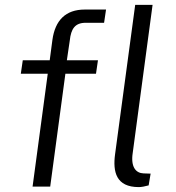

<svg xmlns="http://www.w3.org/2000/svg" viewBox="-20 -762 717 784"><path d="M547 2C557 2 573 -1 587 -5L595 -53L566 -54C535 -55 513 -80 522 -138L603 -742H532L450 -133C440 -60 454 2 547 2ZM380 -516H253L265 -597C270 -644 286 -669 330 -669H405L413 -723H326C248 -723 205 -679 194 -599L183 -516H73L65 -461H175L113 0H185L247 -461H372Z"/></svg>

Font: United Sans Light
Style: Italic
Weight: 300
Italic angle: -8°
Designer: Pablo Impallari, Rodrigo Fuenzalida (Modified by Dan O. Williams)
Version: Version 1.000;PS 001.000;hotconv 1.0.88;makeotf.lib2.5.64775